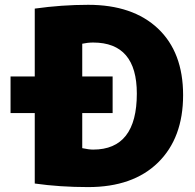

<svg xmlns="http://www.w3.org/2000/svg" viewBox="-20 -760 801 790"><path d="M23.4 -294.9V-445.3H123V-724.6Q234.4 -740.2 342.8 -740.2Q526.4 -740.2 629.9 -642.6Q733.4 -544.9 733.4 -368.7Q733.4 -192.4 630.4 -91.3Q527.3 9.8 342.8 9.8Q226.6 9.8 123 -4.9V-294.9ZM318.4 -150.4Q345.7 -144.5 363.3 -144.5Q543 -144.5 543 -375Q543 -585 363.3 -585Q340.8 -585 318.4 -580.1V-445.3H443.4V-294.9H318.4Z"/></svg>

Font: GenEi M Gothic v2 Black
Style: Regular
Weight: 900
Version: Version 2.0